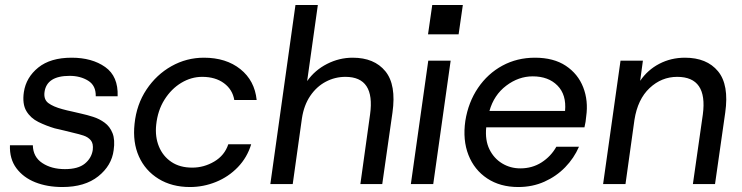

<svg xmlns="http://www.w3.org/2000/svg" viewBox="-20 -740 2985 772"><path d="M231 12Q170 12 122 -7Q74 -26 46 -63.5Q18 -101 20 -156H112Q113 -109 150 -84.5Q187 -60 241 -60Q294 -60 321 -82Q348 -104 353 -137Q356 -163 345 -176Q334 -189 315.5 -195Q297 -201 279 -205Q259 -210 238.5 -215Q218 -220 200 -224Q166 -234 134.5 -249.5Q103 -265 86 -293.5Q69 -322 76 -370Q85 -429 134 -468.5Q183 -508 268 -508Q350 -508 403 -470.5Q456 -433 453 -353H365Q366 -396 334.5 -415.5Q303 -435 260 -435Q168 -435 159 -370Q155 -340 174.5 -325.5Q194 -311 231 -301Q249 -296 270.5 -291.5Q292 -287 307 -283Q330 -278 355 -270Q380 -262 401 -246.5Q422 -231 432.5 -204.5Q443 -178 437 -136Q429 -74 375 -31Q321 12 231 12Z M744 12Q671 12 617.5 -21Q564 -54 538.5 -111Q513 -168 521 -242Q529 -320 569 -380Q609 -440 669.5 -474Q730 -508 800 -508Q889 -508 946.5 -462Q1004 -416 1012 -338H922Q915 -380 880.5 -405.5Q846 -431 793 -431Q749 -431 709 -407Q669 -383 641.5 -339.5Q614 -296 608 -238Q603 -190 619 -151Q635 -112 669 -89Q703 -66 753 -66Q800 -66 841.5 -90.5Q883 -115 898 -160H990Q974 -107 936.5 -68Q899 -29 848.5 -8.5Q798 12 744 12Z M1429 0 1468 -280Q1489 -431 1369 -431Q1327 -431 1290 -411.5Q1253 -392 1227.5 -354.5Q1202 -317 1194 -264L1157 0H1067L1168 -720H1258L1215 -414Q1246 -458 1295 -483Q1344 -508 1398 -508Q1485 -508 1529.5 -453.5Q1574 -399 1558 -287L1517 0Z M1701 -602 1718 -720H1841L1824 -602ZM1632 0 1702 -496H1792L1722 0Z M2064 12Q1991 12 1939 -22.5Q1887 -57 1863.5 -117Q1840 -177 1851 -254Q1863 -329 1902 -386.5Q1941 -444 2000 -476Q2059 -508 2131 -508Q2206 -508 2255 -475.5Q2304 -443 2325 -389Q2346 -335 2337 -272Q2336 -261 2334.5 -250.5Q2333 -240 2330 -228H1935Q1930 -176 1948 -139.5Q1966 -103 1999 -83Q2032 -63 2072 -63Q2120 -63 2157.5 -87Q2195 -111 2217 -150H2308Q2288 -104 2252.5 -67.5Q2217 -31 2169 -9.5Q2121 12 2064 12ZM2122 -433Q2065 -433 2015.5 -395.5Q1966 -358 1948 -294H2252Q2258 -359 2221.5 -396Q2185 -433 2122 -433Z M2766 0 2806 -280Q2826 -431 2703 -431Q2640 -431 2592 -386Q2544 -341 2531 -258L2495 0H2405L2475 -496H2565L2554 -415Q2584 -459 2631 -483.5Q2678 -508 2734 -508Q2822 -508 2867 -453.5Q2912 -399 2896 -287L2855 0Z"/></svg>

Font: Host Grotesk
Style: Italic
Weight: 400
Italic angle: -8°
Designer: Doğukan Karapınar based on Poppins by Indian Type Foundry, Jonny Pinhorn
Foundry: Element Type
Version: Version 1.001; ttfautohint (v1.8.4.7-5d5b)